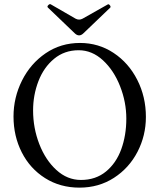

<svg xmlns="http://www.w3.org/2000/svg" viewBox="-20 -881 753 915"><path d="M44.4 -325.7Q44.4 -416 84.7 -496.8Q125 -577.6 197.3 -627Q269.5 -676.3 361.3 -676.3Q449.7 -676.3 521.5 -628.7Q593.3 -581.1 634.3 -500.2Q675.3 -419.4 675.3 -323.7Q675.3 -234.9 635.3 -157.5Q595.2 -80.1 522.9 -33.4Q450.7 13.2 358.9 13.2Q266.6 13.2 194.8 -32.2Q123 -77.6 83.7 -155Q44.4 -232.4 44.4 -325.7ZM582 -315.9Q582 -394.5 552.2 -470.2Q522.5 -545.9 470.5 -593.8Q418.5 -641.6 355 -641.6Q287.1 -641.6 237.8 -600.8Q188.5 -560.1 163.1 -494.1Q137.7 -428.2 137.7 -354.5Q137.7 -271 167.2 -194.6Q196.8 -118.2 248.8 -70.8Q300.8 -23.4 365.7 -23.4Q436 -23.4 484.9 -63.5Q533.7 -103.5 557.9 -169.9Q582 -236.3 582 -315.9ZM335.4 -723.1 208.5 -844.7Q206.1 -847.2 206.1 -849.6Q206.1 -852.5 210.4 -856.9Q214.8 -861.3 218.3 -861.3Q220.7 -861.3 222.7 -859.9L340.3 -792Q348.6 -787.6 356.9 -787.6Q365.2 -787.6 373.5 -792L493.7 -859.9Q495.6 -860.8 496.6 -860.8Q499.5 -860.8 503.4 -856Q506.8 -852.5 506.8 -848.6Q506.8 -846.2 505.4 -844.7L378.4 -723.1Q367.7 -712.4 356.9 -712.4Q346.2 -712.4 335.4 -723.1Z"/></svg>

Font: JuniusX
Style: Regular
Weight: 400
Designer: Peter S. Baker
Foundry: Briery Creek Software
Version: Version 1.004